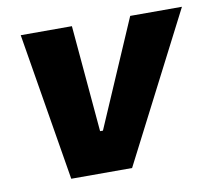

<svg xmlns="http://www.w3.org/2000/svg" viewBox="-64 -593 743 665"><g transform="rotate(-10 308.0 -260.0)"><path d="M135 0H349L616 -520H434L272 -145H262L229 -520H49Z"/></g></svg>

Font: Fixel Display ExtraBold
Style: Italic
Weight: 800
Italic angle: -10°
Designer: AlfaBravo + MacPaw
Foundry: Kyrylo Tkachov, Marchela Mozhyna, Serhii Makarenko, Maria Weinstein, Zakhar Kryvoshyya
Version: Version 1.210;Glyphs 3.2 (3217)